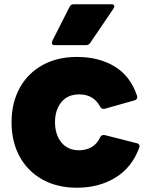

<svg xmlns="http://www.w3.org/2000/svg" viewBox="-20 -824 699 897"><path d="M34 -253Q34 -343 71.5 -412Q109 -481 178 -519.5Q247 -558 339 -558Q442 -558 515.5 -513.5Q589 -469 620 -377Q621 -375 621 -370Q621 -358 608 -355L470 -316L464 -315Q453 -315 447 -327Q417 -383 350 -383Q296 -383 266.5 -346.5Q237 -310 237 -253Q237 -196 266.5 -159Q296 -122 350 -122Q382 -122 407.5 -136.5Q433 -151 447 -181Q454 -196 469 -193L619 -155Q625 -154 628.5 -150Q632 -146 632 -141Q632 -139 630 -133Q596 -41 519 6Q442 53 339 53Q247 53 178 14.5Q109 -24 71.5 -93Q34 -162 34 -253ZM222 -624 224 -632 305 -792Q311 -804 324 -804H501Q514 -804 514 -795Q514 -791 511 -785L401 -623Q394 -613 382 -613H235Q222 -613 222 -624Z"/></svg>

Font: LINE Seed JP_TTF ExtraBold
Style: Regular
Weight: 800
Designer: LY Corporation & Fontrix & Fontworks
Version: Version 1.015